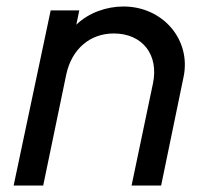

<svg xmlns="http://www.w3.org/2000/svg" viewBox="-20 -571 642 591"><path d="M360 -551C308 -551 253 -532 215 -495L224 -539H136L22 0H113L184 -342C201 -421 258 -468 330 -468C419 -468 469 -402 451 -315L385 0H476L545 -334C569 -448 482 -551 360 -551Z"/></svg>

Font: Plus Jakarta Text
Style: Italic
Weight: 400
Italic angle: -12°
Designer: Gumpita Rahayu
Foundry: Tokotype Studio
Version: Version 1.000;hotconv 1.0.109;makeotfexe 2.5.65596